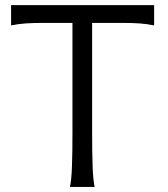

<svg xmlns="http://www.w3.org/2000/svg" viewBox="-20 -733 658 753"><path d="M584.5 -712.9V-633.3Q556.2 -639.2 528.3 -641.1Q500.5 -643.1 462.4 -643.1H341.3V-215.8Q341.3 -132.3 343.3 -79.8Q345.2 -27.3 351.1 0H254.4Q260.3 -27.3 262.2 -79.8Q264.2 -132.3 264.2 -215.8V-643.1H145.5Q107.9 -643.1 79.8 -641.1Q51.8 -639.2 23.4 -633.3V-712.9Z"/></svg>

Font: Lesson One Light
Style: Regular
Weight: 300
Designer: But Ko, Victor Gaultney, Annie Olsen, Julie Remington, Don Collingsworth, Eric Hays, Becca Hirsbrunner
Version: Version 1.100